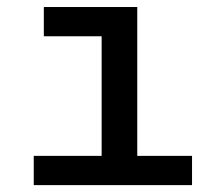

<svg xmlns="http://www.w3.org/2000/svg" viewBox="-20 -538 626 558"><path d="M275.4 0V-517.6H378.9V0ZM78.1 0V-85H285.2V0ZM369.1 0V-85H538.1V0ZM107.4 -432.6V-517.6H378.9V-432.6Z"/></svg>

Font: Cascadia Mono PL
Style: Regular
Weight: 400
Monospace: yes
Designer: Aaron Bell
Foundry: Saja Typeworks
Version: Version 2102.003